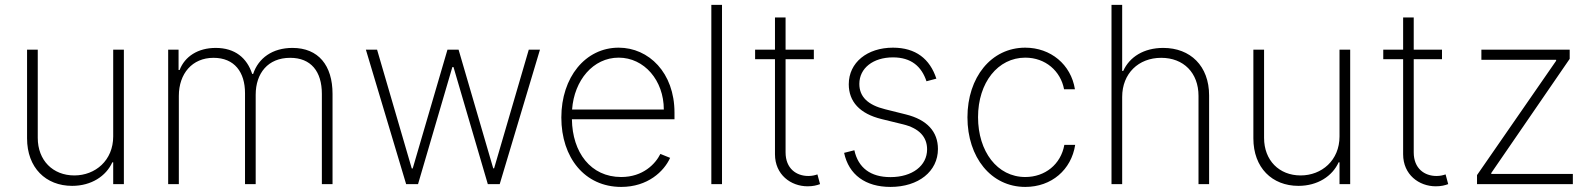

<svg xmlns="http://www.w3.org/2000/svg" viewBox="-20 -747 6461 779"><path d="M439.3 -193.5C439.3 -96.2 366.8 -35.2 281.6 -35.2C194.2 -35.2 133.2 -96.6 133.2 -187.5V-545.5H89.8V-185.7C89.8 -66.4 165.8 7.1 272.7 7.1C350.5 7.1 410.2 -32.3 435.7 -88.4H439.3V0H482.6V-545.5H439.3Z M662.3 0H705.6V-358C705.6 -448.2 759.9 -512.4 846.2 -512.4C931.8 -512.4 974.1 -453.8 974.1 -369V0H1017.4V-362.6C1017.4 -449.6 1067.1 -512.4 1157.3 -512.4C1241.5 -512.4 1285.9 -457.4 1285.9 -366.1V0H1329.2V-366.1C1329.2 -481.5 1272 -552.6 1166.5 -552.6C1085.6 -552.6 1028.4 -511.4 1007.1 -447.1H1003.2C981.9 -511.7 933.9 -552.6 855.1 -552.6C783 -552.6 729.8 -517.8 708.8 -463.1H704.5V-545.5H662.3Z M1627.8 0H1676.1L1815.3 -474.8H1820L1959.2 0H2007.5L2170.8 -545.5H2125.4L1984.7 -63.9H1981.2L1840.6 -545.5H1795.5L1654.5 -63.6H1650.6L1509.9 -545.5H1464.5Z M2500.4 11.4C2608 11.4 2674 -51.5 2698.9 -106.5L2659.4 -122.5C2639.2 -82 2589.1 -28.8 2500.4 -28.8C2376.4 -28.8 2302.2 -128.9 2300.4 -263.1H2716.6V-290.1C2716.6 -452.1 2612.2 -553.6 2490.1 -553.6C2354.8 -553.6 2257.5 -433.2 2257.5 -270.2C2257.5 -107.6 2352.3 11.4 2500.4 11.4ZM2301.1 -302.6C2309.7 -421.5 2386.7 -513.1 2490.1 -513.1C2593.8 -513.1 2673.3 -420.8 2673.3 -302.6Z M2909.4 -727.3H2866.1V0H2909.4Z M3282 -545.5H3167.3V-676.1H3124.3V-545.5H3043.7V-506.7H3124.3V-121.1C3124.3 -38.4 3188.6 8.9 3256.7 8.9C3278.8 8.9 3293.7 5 3307.2 0L3296.5 -39.4C3285.9 -35.9 3275.2 -33 3259.6 -33C3211.3 -33 3167.3 -62.9 3167.3 -128.9V-506.7H3282Z M3779.1 -427.9C3752.8 -508.2 3695.3 -553.6 3603 -553.6C3498.6 -553.6 3423.7 -493.3 3423.7 -405.2C3423.7 -334.9 3468 -285.5 3557.2 -263.8L3644.2 -242.5C3709.2 -226.6 3741.5 -191.4 3741.5 -141C3741.5 -74.9 3681.8 -28.4 3592.7 -28.4C3512.1 -28.4 3462 -66.1 3446.4 -137.4L3404.8 -126.8C3423.7 -38 3491.5 11.4 3593 11.4C3706.7 11.4 3785.5 -51.8 3785.5 -142.4C3785.5 -212.7 3741.5 -261.4 3655.5 -282.7L3571.7 -303.6C3500.7 -321 3466.6 -354.8 3466.6 -406.6C3466.6 -470.5 3522.7 -514.2 3603 -514.2C3677.6 -514.2 3719.1 -476.9 3739 -417.3Z M4139.9 11.4C4246.4 11.4 4326.7 -58.2 4342.3 -159.1H4298.3C4284.1 -79.9 4219.8 -28.8 4139.9 -28.8C4025.9 -28.8 3948.2 -132.8 3948.2 -271.7C3948.2 -412.3 4029.1 -513.1 4139.9 -513.1C4221.9 -513.1 4283.4 -458.5 4297.2 -384.9H4341.3C4325.3 -485.4 4242.9 -553.6 4139.6 -553.6C4001.4 -553.6 3905.2 -432.9 3905.2 -271C3905.2 -109 4000.7 11.4 4139.9 11.4Z M4533 -353.7C4533 -448.9 4599.4 -512.4 4691.4 -512.4C4782.3 -512.4 4842.7 -451.3 4842.7 -358V0H4885.7V-359.7C4885.7 -479.4 4809.7 -552.6 4699.6 -552.6C4620.7 -552.6 4562.9 -516 4537.3 -459.2H4533V-727.3H4489.7V0H4533Z M5414.8 -193.5C5414.8 -96.2 5342.3 -35.2 5257.1 -35.2C5169.7 -35.2 5108.7 -96.6 5108.7 -187.5V-545.5H5065.3V-185.7C5065.3 -66.4 5141.3 7.1 5248.2 7.1C5326 7.1 5385.7 -32.3 5411.2 -88.4H5414.8V0H5458.1V-545.5H5414.8Z M5830.6 -545.5H5715.9V-676.1H5672.9V-545.5H5592.3V-506.7H5672.9V-121.1C5672.9 -38.4 5737.2 8.9 5805.4 8.9C5827.4 8.9 5842.3 5 5855.8 0L5845.2 -39.4C5834.5 -35.9 5823.9 -33 5808.2 -33C5759.9 -33 5715.9 -62.9 5715.9 -128.9V-506.7H5830.6Z M5972.7 0H6361.5V-41.2H6030.5V-45.1L6348.7 -508.2V-545.5H5990.4V-504.3H6293.7V-500.4L5972.7 -36.6Z"/></svg>

Font: Karasuma Gothic
Style: Thin
Weight: 200
Designer: Rasmus Andersson / Ryoko Ishizuka
Foundry: rsms
Version: Version 1.00